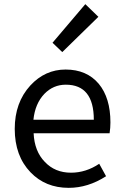

<svg xmlns="http://www.w3.org/2000/svg" viewBox="-20 -892 594 925"><path d="M127 -62Q51 -141 51 -271Q51 -398 126 -480Q197 -557 296 -557Q398 -557 456 -488Q512 -420 512 -302Q512 -276 508 -250H142Q146 -163 196 -112Q245 -60 322 -60Q394 -60 458 -103L491 -43Q404 13 311 13Q199 13 127 -62ZM432 -315Q432 -484 297 -484Q237 -484 194 -440Q149 -393 141 -315ZM233 -686 391 -872 454 -811 280 -641Z"/></svg>

Font: 思源黑体R
Style: Regular
Weight: 400
Designer: Ryoko NISHIZUKA  (kana & ideographs); Paul D. Hunt (Latin, Greek & Cyrillic); Wenlong ZHANG  (bopomofo); Sandoll Communi
Foundry: Adobe Systems Incorporated
Version: Version 1.00 June 24, 2014, initial release